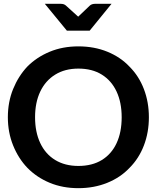

<svg xmlns="http://www.w3.org/2000/svg" viewBox="-20 -974 818 1002"><path d="M389 8Q307 8 239.5 -20Q172 -48 123 -98Q76 -147 48.5 -215Q21 -283 21 -362Q21 -442 48.5 -509.5Q76 -577 123 -627Q172 -676 239.5 -704Q307 -732 389 -732Q472 -732 540.5 -704Q609 -676 656 -626Q705 -577 731 -509Q757 -441 757 -362Q757 -283 731 -215Q705 -147 656 -98Q609 -48 540 -20Q471 8 389 8ZM389 -108Q461 -108 511.5 -139Q562 -170 588.5 -227Q615 -284 615 -362Q615 -439 588.5 -496Q562 -553 511.5 -584.5Q461 -616 389 -616Q319 -616 268 -584.5Q217 -553 190 -496Q163 -439 163 -362Q163 -285 190 -227.5Q217 -170 268 -139Q319 -108 389 -108ZM562 -954 448 -814H329L214 -954H298Q314 -954 324 -945L388 -887L449 -945Q453 -949 460 -951.5Q467 -954 475 -954Z"/></svg>

Font: Aleo
Style: Bold
Weight: 700
Designer: Alessio Laiso
Foundry: Alessio Laiso
Version: Version 2.001;gftools[0.9.29]